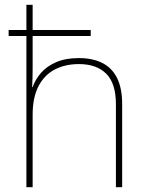

<svg xmlns="http://www.w3.org/2000/svg" viewBox="-20 -780 613 800"><path d="M116 -760V-655H358V-630H116V-496Q116 -474 115.5 -456.5Q115 -439 114 -417H116Q127 -449 151 -476.5Q175 -504 214 -521Q253 -538 309 -538Q366 -538 406.5 -517.5Q447 -497 468 -454.5Q489 -412 489 -346V0H463V-345Q463 -433 422.5 -473Q382 -513 309 -513Q252 -513 208.5 -490.5Q165 -468 140.5 -421Q116 -374 116 -302V0H90V-630H16V-655H90V-760Z"/></svg>

Font: Noto Sans Khmer Thin
Style: Regular
Weight: 250
Version: Version 2.003